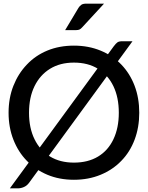

<svg xmlns="http://www.w3.org/2000/svg" viewBox="-20 -977 810 1052"><path d="M385 8Q305 8 239.5 -19.5Q174 -47 127 -96Q80 -144 53.5 -211.5Q27 -279 27 -359Q27 -440 53.5 -507Q80 -574 127 -623Q174 -673 239.5 -700Q305 -727 385 -727Q465 -727 531.5 -699.5Q598 -672 645 -623Q692 -574 717.5 -507Q743 -440 743 -359Q743 -279 717.5 -211.5Q692 -144 645 -96Q598 -47 531.5 -19.5Q465 8 385 8ZM385 -86Q462 -86 517 -119Q572 -152 601.5 -214Q631 -276 631 -359Q631 -443 601.5 -504.5Q572 -566 517 -600Q462 -634 385 -634Q309 -634 254 -600Q199 -566 169 -504.5Q139 -443 139 -359Q139 -276 169 -214.5Q199 -153 254 -119.5Q309 -86 385 -86ZM34 55 603 -723Q615 -739 623.5 -745Q632 -751 650 -751H706L139 25Q127 41 110.5 48Q94 55 78 55ZM337 -812 410 -934Q417 -945 426 -951Q435 -957 453 -957H550L431 -828Q423 -819 416 -815.5Q409 -812 397 -812Z"/></svg>

Font: Aleo Medium
Style: Regular
Weight: 500
Designer: Alessio Laiso
Foundry: Alessio Laiso
Version: Version 2.001;gftools[0.9.29]